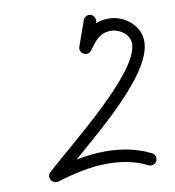

<svg xmlns="http://www.w3.org/2000/svg" viewBox="-74 -672 699 769"><g transform="rotate(-10 275.0 -287.5)"><path d="M346.4 -604.6C333.4 -609.2 319.1 -602.3 314.5 -589.3C302.5 -555.3 290.5 -521.3 278.5 -487.3C273.9 -474.3 280.7 -460 293.7 -455.4C306.8 -450.8 321 -457.7 325.6 -470.7C325.6 -470.7 325.6 -470.7 325.6 -470.7C337.6 -504.7 349.6 -538.7 361.6 -572.7C366.2 -585.7 359.4 -600 346.4 -604.6ZM287 -459.1C298 -450.7 313.7 -452.9 322 -463.9C347.4 -497.6 365.4 -528.1 413.5 -528.1C448.8 -528.1 488.6 -501.2 488.6 -463.4C488.6 -344.7 183.1 -111.1 77 -12.3C67.7 -3.6 67.5 8.8 72.8 18.1C78 27.4 88.7 33.6 101 30C170.8 9.8 234.5 -6.5 308.5 -6.5C363.5 -6.5 419.3 3 468.7 28.3C481 34.5 496 29.7 502.3 17.4C508.6 5.1 503.7 -10 491.4 -16.3C435 -45.1 371.5 -56.5 308.5 -56.5C229.7 -56.5 161.5 -39.5 87.1 -18C74.8 -14.5 76.1 0.5 82.9 12.3C89.6 24.2 101.7 33 111.1 24.3C231.9 -88.2 538.6 -314.9 538.6 -463.4C538.6 -529.1 476.5 -578.1 413.5 -578.1C347.3 -578.1 317.9 -541.4 282.1 -494.1C273.8 -483.1 276 -467.4 287 -459.1Z"/></g></svg>

Font: FRB American Cursive Guidelines Arrows Semibold
Style: Italic
Weight: 600
Italic angle: -25°
Version: Version 2.0;Modular Font Editor K font №1